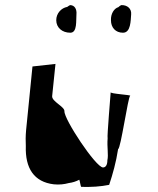

<svg xmlns="http://www.w3.org/2000/svg" viewBox="-20 -728 618 751"><path d="M383 -73C355 -73 230 -262 232 -293C233 -311 182 -331 184 -352L197 -478L107 -468L82 -218C80 -195 80 -176 81 -157C78 -70 113 -16 191 -7C212 -5 231 -7 249 -12C264 -14 277 -18 290 -25C292 -24 295 2 298 3C337 4 373 2 407 -5C421 -47 434 -93 442 -145C452 -145 481 -350 489 -353C498 -357 405 -361 413 -368C413 -362 398 -191 401 -187C398 -152 405 -123 400 -101C400 -84 394 -73 383 -73ZM255 -600C283 -600 277 -648 279 -672C281 -692 272 -708 254 -708C251 -706 246 -704 243 -701C220 -697 200 -676 200 -649C200 -620 223 -600 255 -600ZM461 -600C492 -600 491 -648 493 -672C495 -694 478 -709 454 -708C450 -706 446 -703 443 -700C426 -695 413 -674 414 -649C414 -620 432 -600 461 -600Z"/></svg>

Font: Ugly Stick
Style: It
Weight: 400
Designer: Stig
Foundry: Cannot Into Space Fonts
Version: Version 0.99